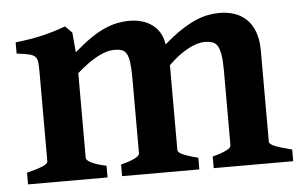

<svg xmlns="http://www.w3.org/2000/svg" viewBox="-40 -527 925 584"><g transform="rotate(-5 422.0 -234.5)"><path d="M590.3 0V-35.6Q607.9 -40 618.9 -44.2Q629.9 -48.3 636.2 -52Q642.6 -55.7 644.8 -58.8Q647 -62 647 -65.4V-294.4Q647 -324.2 643.8 -342.3Q640.6 -360.4 634.5 -369.6Q628.4 -378.9 618.7 -381.8Q608.9 -384.8 595.7 -384.8Q574.2 -384.8 545.4 -369.6Q516.6 -354.5 484.9 -323.7V-65.4Q484.9 -62 487.3 -58.8Q489.7 -55.7 496.3 -52.2Q502.9 -48.8 515.1 -44.7Q527.3 -40.5 546.4 -35.6V0H310.5V-35.6Q328.1 -40 339.4 -44.2Q350.6 -48.3 356.7 -52Q362.8 -55.7 365.2 -58.8Q367.7 -62 367.7 -65.4V-294.4Q367.7 -324.2 365.2 -342.3Q362.8 -360.4 357.2 -369.6Q351.6 -378.9 342.5 -381.8Q333.5 -384.8 319.8 -384.8Q297.9 -384.8 269.5 -370.1Q241.2 -355.5 205.1 -323.7V-65.4Q205.1 -58.1 219.7 -50.3Q234.4 -42.5 266.1 -35.6V0H23.4V-35.6Q55.7 -43.9 71.8 -50.5Q87.9 -57.1 87.9 -65.4V-336.4Q87.9 -356 86.7 -367.2Q85.4 -378.4 79.3 -384.5Q73.2 -390.6 60.1 -393.6Q46.9 -396.5 23.4 -399.4V-433.6Q48.8 -436.5 69.3 -439.9Q89.8 -443.4 108.2 -447.8Q126.5 -452.1 143.1 -457.3Q159.7 -462.4 177.2 -468.8L197.8 -448.2L203.1 -387.7Q230.5 -411.6 253.7 -427.5Q276.9 -443.4 297.4 -452.4Q317.9 -461.4 336.4 -465.1Q355 -468.8 372.6 -468.8Q396 -468.8 414.1 -462.9Q432.1 -457 444.8 -447Q457.5 -437 465.3 -423.6Q473.1 -410.2 476.1 -394.5L477.5 -387.7Q504.9 -411.6 528.3 -427.2Q551.8 -442.9 572.5 -452.1Q593.3 -461.4 611.8 -465.1Q630.4 -468.8 648.4 -468.8Q671.9 -468.8 692.9 -462.2Q713.9 -455.6 729.7 -440.7Q745.6 -425.8 754.9 -401.9Q764.2 -377.9 764.2 -343.8V-65.4Q764.2 -58.6 779.3 -52Q794.4 -45.4 833 -35.6V0Z"/></g></svg>

Font: Gentium Basic
Style: Bold
Weight: 700
Designer: J. Victor Gaultney and Annie Olsen
Foundry: SIL International
Version: Version 1.100